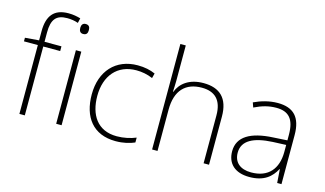

<svg xmlns="http://www.w3.org/2000/svg" viewBox="-89 -1046 2261 1336"><g transform="rotate(15 1041.0 -377.5)"><path d="M273 -496V-530H151V-597C151 -692 183 -730 262 -730C288 -730 317 -726 341 -717L349 -752C324 -759 297 -765 262 -765C158 -765 112 -707 112 -596V-530L12 -522V-496H112V0H151V-496Z M396 -724C375 -724 366 -709 366 -688C366 -667 375 -652 396 -652C421 -652 428 -667 428 -688C428 -709 421 -724 396 -724ZM416 -530H377V0H416Z M807 10C863 10 909 -2 943 -17V-52C904 -36 856 -25 806 -25C665 -25 603 -127 603 -262C603 -407 684 -504 821 -504C859 -504 900 -497 939 -480L948 -515C912 -531 871 -540 821 -540C663 -540 563 -430 563 -262C563 -100 643 10 807 10Z M1107 -504V-760H1068V0H1107V-297C1107 -437 1176 -505 1292 -505C1386 -505 1439 -455 1439 -345V0H1478V-347C1478 -479 1412 -539 1295 -539C1191 -539 1130 -488 1107 -426H1104C1105 -454 1107 -475 1107 -504Z M1830 -539C1769 -539 1711 -522 1660 -498L1672 -464C1727 -491 1775 -504 1829 -504C1917 -504 1961 -459 1961 -345V-305L1861 -299C1700 -291 1609 -238 1609 -133C1609 -44 1666 10 1770 10C1875 10 1928 -37 1960 -98H1962L1969 0H2000V-353C2000 -482 1943 -539 1830 -539ZM1865 -268 1961 -272V-219C1960 -101 1899 -24 1774 -24C1695 -24 1649 -64 1649 -133C1649 -221 1729 -261 1865 -268Z"/></g></svg>

Font: Noto Sans Arabic ExtLt
Style: Regular
Weight: 200
Designer: Monotype Design Team, Nadine Chahine, Nizar Qandah and Khaled Hosny
Foundry: Monotype Imaging Inc.
Version: Version 2.012